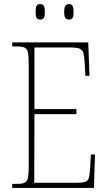

<svg xmlns="http://www.w3.org/2000/svg" viewBox="-20 -922 530 942"><path d="M40 0V-20H65Q90 -20 102 -26Q114 -32 117.5 -51Q121 -70 121 -108V-606Q121 -645 117.5 -663.5Q114 -682 102 -688Q90 -694 65 -694H40V-714H413L419 -550H399L396 -606Q394 -643 389.5 -660.5Q385 -678 370.5 -683.5Q356 -689 325 -689H149V-387H355V-362H149L148 -25H354Q384 -25 398 -30Q412 -35 416 -49.5Q420 -64 422 -94L426 -164H446L441 0ZM318 -826Q307 -826 301 -833.5Q295 -841 295 -863Q295 -886 301 -894Q307 -902 318 -902Q330 -902 335.5 -894Q341 -886 341 -863Q341 -841 335.5 -833.5Q330 -826 318 -826ZM177 -826Q165 -826 160 -833.5Q155 -841 155 -863Q155 -886 160 -894Q165 -902 177 -902Q189 -902 194.5 -894Q200 -886 200 -863Q200 -841 194.5 -833.5Q189 -826 177 -826Z"/></svg>

Font: Noto Serif Tamil Condensed Thin
Style: Italic
Weight: 100
Width: 3
Italic angle: -12°
Designer: Indian Type Foundry, Tom Grace, and the Monotype Design Team
Foundry: Monotype Imaging Inc.
Version: Version 2.003; ttfautohint (v1.8.4.7-5d5b)